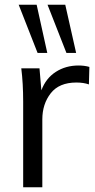

<svg xmlns="http://www.w3.org/2000/svg" viewBox="-20 -792 402 812"><path d="M358 -509 356 -435Q333 -443 303 -443Q230 -443 194.5 -397.5Q159 -352 159 -287V0H78V-362Q78 -440 70 -503H147L155 -410Q174 -461 216 -488Q258 -515 312 -515Q337 -515 358 -509ZM139 -568 59 -772H135L180 -568ZM261 -568 181 -772H256L302 -568Z"/></svg>

Font: Muli-Regular
Style: Regular
Weight: 400
Version: Version 2.000